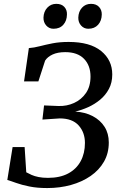

<svg xmlns="http://www.w3.org/2000/svg" viewBox="-20 -969 624 998"><path d="M225.5 8.5Q172.5 8.5 132.2 0.2Q92 -8 63.8 -18.2Q35.5 -28.5 18 -33.5L45.5 -204.5H108L116.5 -73.5Q129 -66.5 144.2 -59.8Q159.5 -53 180.5 -48.8Q201.5 -44.5 229.5 -44.5Q291.5 -44.5 334.2 -67.2Q377 -90 399.2 -131Q421.5 -172 421.5 -226Q421.5 -280.5 388.8 -317Q356 -353.5 290.5 -353.5L200.5 -347.5L209 -421L284 -418Q327 -416.5 365 -433.8Q403 -451 426.8 -485.5Q450.5 -520 450.5 -571Q450.5 -628.5 416.8 -663.2Q383 -698 319 -698Q280 -698 253.5 -685.8Q227 -673.5 214.5 -654L179.5 -546H105L130 -719Q157 -721 186.8 -728.8Q216.5 -736.5 253.2 -743.8Q290 -751 337 -751Q447.5 -751 505.5 -704Q563.5 -657 563.5 -582Q563.5 -539.5 546.2 -507Q529 -474.5 500.8 -451Q472.5 -427.5 438.8 -412.2Q405 -397 371 -389Q423 -386 462.2 -365.2Q501.5 -344.5 523.5 -309.8Q545.5 -275 545.5 -228.5Q545.5 -172.5 520.5 -128.8Q495.5 -85 451 -54.2Q406.5 -23.5 348.8 -7.5Q291 8.5 225.5 8.5ZM258 -819.5Q235.5 -819.5 220.5 -836.2Q205.5 -853 206 -877.5Q207 -909 225.8 -929Q244.5 -949 272.5 -949Q300 -949 314.5 -933Q329 -917 328 -893.5Q327.5 -861 309 -840.2Q290.5 -819.5 258 -819.5ZM439 -819.5Q416.5 -819.5 401.5 -836.2Q386.5 -853 387 -877.5Q388 -909 406.2 -929Q424.5 -949 453 -949Q480 -949 494.8 -933Q509.5 -917 509 -893.5Q508.5 -861 489.8 -840.2Q471 -819.5 439 -819.5Z"/></svg>

Font: Merriweather 20pt Medium
Style: Italic
Weight: 500
Italic angle: -7.8°
Version: Version 2.101